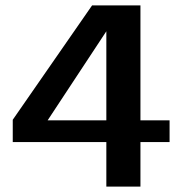

<svg xmlns="http://www.w3.org/2000/svg" viewBox="-20 -695 694 715"><path d="M376 0V-166H27.5V-249L323 -675H503V-247H611.5V-166H503V0ZM157.5 -247H376V-578.5Z"/></svg>

Font: Anybody ExtraExpanded Medium
Style: Regular
Weight: 500
Width: 8
Designer: Tyler Finck
Foundry: Etcetera Type Company
Version: Version 1.010; ttfautohint (v1.8.3) -l 8 -r 50 -G 200 -x 14 